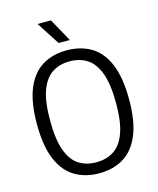

<svg xmlns="http://www.w3.org/2000/svg" viewBox="-137 -1040 940 1145"><g transform="rotate(-15 333.0 -468.0)"><path d="M333 9.5Q247 9.5 183 -28.8Q119 -67 83.5 -150.5Q48 -234 48 -370Q48 -506 83.5 -589.5Q119 -673 183 -711.2Q247 -749.5 333 -749.5Q419 -749.5 483 -711.2Q547 -673 582.2 -589.5Q617.5 -506 617.5 -370Q617.5 -234.5 582 -150.8Q546.5 -67 482.5 -28.8Q418.5 9.5 333 9.5ZM333 -58.5Q394.5 -58.5 440.2 -87.5Q486 -116.5 511.2 -184Q536.5 -251.5 536.5 -367.5Q536.5 -486 511.2 -554.5Q486 -623 440.2 -652.2Q394.5 -681.5 333 -681.5Q271.5 -681.5 225.8 -652.5Q180 -623.5 154.8 -556Q129.5 -488.5 129.5 -372.5Q129.5 -254 154.5 -185.2Q179.5 -116.5 225.2 -87.5Q271 -58.5 333 -58.5ZM298.5 -804 206.5 -946H289L367.5 -804Z"/></g></svg>

Font: Encode Sans SmCnd
Style: Regular
Weight: 400
Width: 4
Designer: Multiple Designers
Foundry: Impallari Type
Version: Version 3.002; ttfautohint (v1.8.3) -l 8 -r 50 -G 200 -x 14 